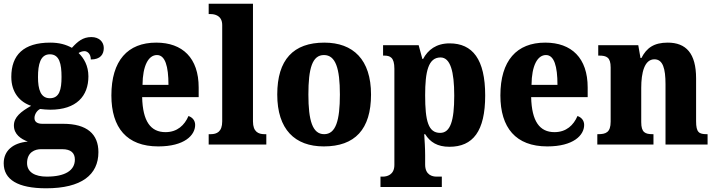

<svg xmlns="http://www.w3.org/2000/svg" viewBox="-27 -780 3861 1036"><path d="M222 236C413 236 504 163 504 41C504 -56 443 -112 314 -112H202C178 -112 159 -120 159 -143C159 -165 175 -186 190 -192C201 -190 231 -188 244 -188C386 -188 450 -262 450 -368C450 -425 426 -466 397 -494C405 -499 416 -504 429 -504C443 -504 463 -491 463 -459C516 -459 533 -488 533 -521C533 -553 509 -580 466 -580C420 -580 392 -556 361 -522C328 -540 292 -550 244 -550C100 -550 34 -483 34 -365C34 -280 81 -229 141 -209C86 -178 48 -148 48 -103C48 -55 86 -30 123 -16C43 -9 -7 33 -7 101C-7 189 69 236 222 236ZM242 -250C192 -250 178 -298 178 -364C178 -433 191 -487 242 -487C294 -487 305 -435 305 -365C305 -297 294 -250 242 -250ZM225 173C163 173 119 150 119 100C119 40 163 25 194 25H309C355 25 377 45 377 81C377 140 324 173 225 173Z M827 10C968 10 1026 -50 1026 -106C1026 -130 1011 -147 990 -154C969 -105 930 -67 866 -67C786 -67 743 -125 740 -256H1045V-308C1045 -467 958 -550 816 -550C662 -550 574 -453 574 -265C574 -91 657 10 827 10ZM882 -322H742C743 -426 774 -483 820 -483C864 -483 882 -423 882 -322Z M1099 0H1410V-56H1400C1367 -56 1338 -69 1338 -125V-760H1099V-704H1110C1130 -704 1172 -697 1172 -645V-125C1172 -69 1143 -56 1110 -56H1099Z M1720 10C1888 10 1975 -82 1975 -270C1975 -458 1879 -550 1723 -550C1556 -550 1469 -458 1469 -270C1469 -82 1564 10 1720 10ZM1722 -56C1659 -56 1637 -130 1637 -270C1637 -411 1658 -483 1721 -483C1784 -483 1807 -411 1807 -270C1807 -130 1785 -56 1722 -56Z M2026 229H2357V173H2328C2307 173 2267 165 2267 108V58C2267 20 2264 -25 2262 -56H2267C2294 -13 2333 12 2398 12C2525 12 2591 -72 2591 -265C2591 -460 2523 -546 2399 -546C2327 -546 2282 -511 2256 -462H2252L2232 -536H2040V-480H2045C2078 -480 2101 -471 2101 -409V110C2101 165 2059 173 2039 173H2026ZM2348 -63C2284 -63 2267 -127 2267 -266C2267 -394 2284 -470 2350 -470C2403 -470 2424 -395 2424 -264C2424 -128 2403 -63 2348 -63Z M2926 10C3067 10 3125 -50 3125 -106C3125 -130 3110 -147 3089 -154C3068 -105 3029 -67 2965 -67C2885 -67 2842 -125 2839 -256H3144V-308C3144 -467 3057 -550 2915 -550C2761 -550 2673 -453 2673 -265C2673 -91 2756 10 2926 10ZM2981 -322H2841C2842 -426 2873 -483 2919 -483C2963 -483 2981 -423 2981 -322Z M3196 0H3499V-56H3495C3454 -56 3433 -65 3433 -121V-306C3433 -387 3450 -460 3504 -460C3550 -460 3564 -410 3564 -325V0H3791V-56H3787C3745 -56 3729 -65 3729 -126V-357C3729 -492 3675 -550 3576 -550C3502 -550 3462 -522 3434 -467H3429L3417 -536H3201V-480H3205C3246 -480 3268 -471 3268 -416V-124C3268 -65 3242 -56 3200 -56H3196Z"/></svg>

Font: Noto Serif Tamil SemiCondensed ExtraBold
Style: Italic
Weight: 800
Width: 4
Italic angle: -12°
Designer: Indian Type Foundry, Tom Grace, and the Monotype Design Team
Foundry: Monotype Imaging Inc.
Version: Version 2.003